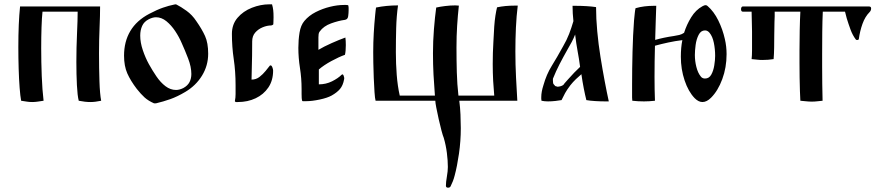

<svg xmlns="http://www.w3.org/2000/svg" viewBox="-20 -467 4092 890"><path d="M78 0Q74 -21 71 -60Q68 -99 66.5 -148.5Q65 -198 65 -249Q65 -360 73 -437H444Q444 -396 441.5 -338Q439 -280 439 -220Q439 -151 441 -90.5Q443 -30 449 0Q421 6 399 6Q375 6 345 0Q339 -23 336.5 -72.5Q334 -122 334 -180Q334 -246 337 -311Q340 -376 340 -413H177Q174 -385 172.5 -340.5Q171 -296 171 -243Q171 -180 173.5 -115Q176 -50 182 0Q168 2 155 4Q142 6 129 6Q116 6 104 4Q92 2 78 0Z M703 12H694Q667 0 650 -15.5Q633 -31 614 -55Q585 -93 570 -127Q555 -161 555 -209Q555 -274 584 -323Q613 -372 672 -403Q708 -422 735.5 -431.5Q763 -441 788 -446Q790 -447 794 -447Q796 -447 798 -446Q818 -436 844.5 -417Q871 -398 890 -369Q916 -332 930.5 -300Q945 -268 945 -218Q945 -163 916.5 -116.5Q888 -70 839 -41Q802 -19 769.5 -7.5Q737 4 703 12ZM830 -59Q850 -70 858.5 -86.5Q867 -103 867 -124Q867 -157 852 -196Q837 -235 822 -268Q810 -296 792 -323Q774 -350 751.5 -368.5Q729 -387 703 -387Q688 -387 670 -378Q648 -367 639 -347Q630 -327 630 -302Q630 -270 642 -234.5Q654 -199 670 -170Q686 -141 705 -113Q724 -85 747 -67.5Q770 -50 796 -50Q812 -50 830 -59Z M1246 -140Q1246 -94 1224 -61.5Q1202 -29 1165 -11.5Q1128 6 1083 6H1073Q1072 6 1070 4Q1068 2 1069 0Q1072 -14 1072 -31V-72Q1072 -136 1063.5 -193Q1055 -250 1055 -310Q1055 -354 1081 -384.5Q1107 -415 1147.5 -431Q1188 -447 1229 -447H1241Q1245 -433 1246.5 -420Q1248 -407 1248 -387Q1248 -376 1247.5 -367.5Q1247 -359 1247 -355Q1247 -353 1243 -351Q1239 -349 1237 -349Q1218 -349 1197.5 -340.5Q1177 -332 1163 -316Q1149 -300 1149 -275Q1149 -245 1148.5 -209Q1148 -173 1147 -142.5Q1146 -112 1146 -98Q1167 -98 1183 -110.5Q1199 -123 1211.5 -138.5Q1224 -154 1231 -163Q1232 -164 1234 -164Q1239 -164 1242.5 -155Q1246 -146 1246 -140Z M1378 -54Q1378 -104 1370.5 -151.5Q1363 -199 1363 -245Q1363 -282 1368.5 -316Q1374 -350 1391 -370Q1412 -395 1443.5 -411Q1475 -427 1509.5 -435.5Q1544 -444 1574 -444Q1579 -444 1584.5 -444Q1590 -444 1594 -443Q1596 -436 1596 -430.5Q1596 -425 1596 -420Q1596 -407 1594 -392Q1592 -377 1579 -375Q1549 -371 1514.5 -358.5Q1480 -346 1462 -321Q1458 -316 1457 -309Q1456 -302 1456 -294V-236Q1481 -251 1517 -267Q1553 -283 1581 -293Q1582 -286 1582.5 -277Q1583 -268 1583 -258Q1583 -245 1582 -233Q1581 -221 1579 -213Q1551 -203 1516 -184Q1481 -165 1458 -145V-76Q1491 -76 1519 -90Q1547 -104 1563 -120Q1569 -126 1573 -116Q1577 -106 1575 -99Q1570 -71 1556 -54.5Q1542 -38 1517 -24Q1497 -13 1461.5 -5.5Q1426 2 1400 2H1383Q1379 1 1378.5 -12.5Q1378 -26 1378 -31Z M2109 0Q2113 30 2114.5 64Q2116 98 2116 127Q2116 187 2107.5 245.5Q2099 304 2088 345Q2084 361 2079 373.5Q2074 386 2069 396Q2066 403 2057 403Q2047 403 2047 394Q2047 377 2051.5 351.5Q2056 326 2056 307Q2056 278 2051.5 242Q2047 206 2037 172Q2033 163 2026.5 138.5Q2020 114 2013.5 85Q2007 56 2002.5 32.5Q1998 9 1998 2V0H1721Q1718 -10 1716 -40Q1714 -70 1712.5 -106.5Q1711 -143 1710.5 -176Q1710 -209 1710 -225Q1710 -270 1712.5 -313.5Q1715 -357 1719 -397Q1720 -408 1721 -416.5Q1722 -425 1723 -432Q1746 -437 1772 -439.5Q1798 -442 1825 -442Q1818 -393 1816.5 -337Q1815 -281 1815 -225Q1815 -172 1819 -120Q1823 -68 1833 -24H1996Q1992 -74 1989.5 -121Q1987 -168 1987 -220Q1987 -276 1991.5 -332Q1996 -388 2002 -432Q2019 -436 2043.5 -439Q2068 -442 2090 -442Q2094 -442 2098.5 -441.5Q2103 -441 2107 -441Q2102 -395 2099 -347.5Q2096 -300 2096 -247Q2096 -188 2097.5 -132.5Q2099 -77 2105 -24H2271L2266 -92Q2265 -111 2264.5 -130.5Q2264 -150 2264 -170Q2264 -223 2267 -271.5Q2270 -320 2271 -344Q2273 -372 2276.5 -394.5Q2280 -417 2284 -433Q2321 -441 2367 -441H2380Q2374 -393 2371.5 -339Q2369 -285 2369 -229Q2369 -168 2372 -108.5Q2375 -49 2378 0Z M2743 -434Q2743 -381 2748.5 -321.5Q2754 -262 2763.5 -203Q2773 -144 2783 -91Q2793 -38 2802 3H2786Q2764 3 2739 1.5Q2714 0 2698 -3Q2692 -27 2686 -57.5Q2680 -88 2675 -123Q2663 -113 2649.5 -100Q2636 -87 2624 -72Q2608 -51 2599.5 -35.5Q2591 -20 2583 -3Q2572 -1 2554.5 1Q2537 3 2520 3Q2504 3 2490 0Q2489 -5 2489 -9Q2489 -13 2489 -17Q2489 -41 2499 -72Q2513 -122 2537.5 -161.5Q2562 -201 2590 -252Q2607 -281 2618 -309.5Q2629 -338 2638 -369Q2636 -387 2635 -405Q2634 -423 2634 -440H2651Q2674 -440 2699 -438.5Q2724 -437 2743 -434ZM2669 -157Q2664 -195 2657.5 -229.5Q2651 -264 2646 -307Q2639 -289 2630.5 -273Q2622 -257 2612 -240Q2590 -201 2573.5 -169Q2557 -137 2543 -102V-93Q2543 -80 2546.5 -76.5Q2550 -73 2554 -68Q2556 -68 2559.5 -66.5Q2563 -65 2564 -65Q2569 -65 2577.5 -67Q2586 -69 2592 -74Q2595 -79 2601.5 -86Q2608 -93 2613 -99Q2628 -116 2642 -130.5Q2656 -145 2669 -157Z M3014 -110Q3014 -82 3014.5 -53Q3015 -24 3016 0Q2989 3 2965 3Q2937 3 2911 0Q2910 -7 2910 -15Q2910 -23 2910 -33V-76Q2910 -147 2912 -226.5Q2914 -306 2919 -372Q2921 -392 2922.5 -406.5Q2924 -421 2926 -429Q2947 -435 2968 -437.5Q2989 -440 3009 -440H3022Q3021 -408 3019.5 -365.5Q3018 -323 3017 -282Q3034 -287 3057.5 -292Q3081 -297 3103 -300Q3117 -302 3129 -305Q3141 -308 3151 -315Q3163 -353 3184 -387Q3205 -421 3236 -438Q3240 -440 3243.5 -441.5Q3247 -443 3251 -443Q3256 -443 3260 -439Q3289 -414 3309.5 -372.5Q3330 -331 3340 -286Q3344 -269 3346 -251.5Q3348 -234 3348 -216Q3348 -154 3328 -100Q3308 -46 3276 -14Q3256 6 3236 6Q3218 6 3200 -12Q3171 -42 3153.5 -94Q3136 -146 3136 -204Q3136 -247 3143 -281Q3110 -277 3077.5 -270Q3045 -263 3016 -255Q3015 -220 3014.5 -182.5Q3014 -145 3014 -110ZM3295 -208Q3295 -239 3289 -268.5Q3283 -298 3269 -315Q3260 -326 3248 -326Q3229 -326 3218.5 -305.5Q3208 -285 3204.5 -258.5Q3201 -232 3201 -212Q3201 -184 3208 -156.5Q3215 -129 3228 -113Q3235 -103 3248 -103Q3267 -103 3277 -121Q3287 -139 3291 -164Q3295 -189 3295 -208Z M3793 0Q3780 1 3768.5 2.5Q3757 4 3743 4Q3730 4 3716.5 2.5Q3703 1 3690 0Q3689 -16 3688 -45Q3687 -74 3686.5 -108.5Q3686 -143 3686 -176Q3686 -209 3686 -233Q3686 -277 3687 -326.5Q3688 -376 3690 -413H3571Q3571 -404 3571 -392Q3571 -380 3570 -365L3569 -303Q3569 -277 3568.5 -246.5Q3568 -216 3566 -193Q3542 -189 3514 -189Q3501 -189 3489 -190.5Q3477 -192 3464 -193Q3466 -210 3466 -234Q3466 -258 3466 -278V-321Q3466 -344 3465 -368Q3464 -392 3464 -413H3423Q3415 -413 3415 -425Q3415 -429 3417 -433Q3419 -437 3423 -437H4008Q4018 -437 4018 -428Q4018 -418 4011 -411Q3990 -390 3978 -356.5Q3966 -323 3961 -286Q3960 -282 3954.5 -281.5Q3949 -281 3947 -284Q3932 -304 3922.5 -330Q3913 -356 3905 -382L3897 -413H3794Q3792 -370 3791.5 -319Q3791 -268 3791 -217V-159Q3791 -120 3791.5 -78Q3792 -36 3793 0Z"/></svg>

Font: Ponomar
Style: Regular
Weight: 400
Version: Version 1.301; ttfautohint (v1.8.4.7-5d5b)